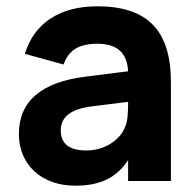

<svg xmlns="http://www.w3.org/2000/svg" viewBox="-20 -575 623 610"><path d="M290 -555Q408.5 -555 465.8 -496.2Q523 -437.5 523 -315V0H387V-66.5Q361 -25.5 320 -5.2Q279 15 220 15Q179.5 15 146.5 3.2Q113.5 -8.5 89.8 -30.2Q66 -52 53 -82.2Q40 -112.5 40 -149Q40 -305 251.5 -331.5L387 -348.5Q384.5 -393.5 360 -414.8Q335.5 -436 290 -436Q245.5 -436 219.8 -420.2Q194 -404.5 182 -370L59 -404Q81.5 -477.5 140.8 -516.2Q200 -555 290 -555ZM271.5 -237Q173 -225 173 -161Q173 -97 254 -97Q275.5 -97 294.2 -102.2Q313 -107.5 328.5 -116.8Q344 -126 355.8 -138.2Q367.5 -150.5 374 -164Q383.5 -183 385.2 -204.5Q387 -226 387 -244V-251.5Z"/></svg>

Font: Vela Sans ExtBd
Style: Regular
Weight: 800
Designer: Principal design: Mikhail Sharanda - project Manrope.
Design modification: Ravid Balaliev
Foundry: Mikhail Sharanda
Version: Version 1.001